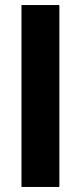

<svg xmlns="http://www.w3.org/2000/svg" viewBox="-20 -740 320 760"><path d="M65 0V-720H215V0Z"/></svg>

Font: DM Sans Black
Style: Regular
Weight: 900
Designer: Colophon Foundry, Jonny Pinhorn
Foundry: Colophon Foundry
Version: Version 4.004; ttfautohint (v1.8.4.7-5d5b)